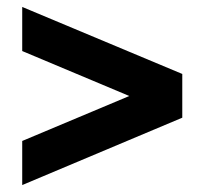

<svg xmlns="http://www.w3.org/2000/svg" viewBox="-20 -563 589 553"><path d="M44 -30V-157L356 -288V-285L44 -416V-543L505 -350V-224Z"/></svg>

Font: Nunito Sans 7pt SemiCondensed Black
Style: Regular
Weight: 900
Width: 4
Designer: Vernon Adams
Foundry: Vernon Adams
Version: Version 3.101;gftools[0.9.27]